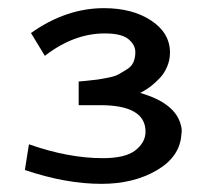

<svg xmlns="http://www.w3.org/2000/svg" viewBox="-20 -788 511 471"><path d="M41 -371 51 -434Q148 -400 232 -400Q288 -400 312.5 -419.5Q337 -439 337 -465Q337 -530 226 -530H173V-588Q175 -588 194 -590Q213 -592 220.5 -593Q228 -594 245.5 -597.5Q263 -601 271.5 -606Q280 -611 291.5 -618Q303 -625 307.5 -636Q312 -647 312 -660Q312 -678 295 -692Q278 -706 237 -706Q161 -706 90 -651L56 -707Q142 -768 235 -768Q305 -768 351 -737.5Q397 -707 397 -659Q397 -641 390 -624.5Q383 -608 372.5 -597Q362 -586 352 -578Q342 -570 333 -565L324 -560Q411 -535 424 -480Q427 -469 425 -459Q422 -404 365 -370.5Q308 -337 229 -337Q141 -337 41 -371Z"/></svg>

Font: Coval
Style: Light
Weight: 300
Foundry: Context Ltd
Version: Version 001.000